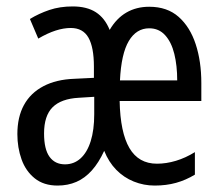

<svg xmlns="http://www.w3.org/2000/svg" viewBox="-20 -567 688 597"><path d="M444 -546Q500 -546 535.5 -514.5Q571 -483 588.5 -429.5Q606 -376 606 -309V-253H352Q354 -155 382.5 -106.5Q411 -58 468 -58Q497 -58 527 -67Q557 -76 586 -94V-24Q558 -7 527.5 1.5Q497 10 461 10Q427 10 396 -2.5Q365 -15 341.5 -39Q318 -63 304 -98Q287 -61 265.5 -37Q244 -13 217.5 -1.5Q191 10 159 10Q116 10 88 -12.5Q60 -35 47 -71.5Q34 -108 34 -150Q34 -203 54.5 -240.5Q75 -278 115 -299Q155 -320 211 -322L272 -325V-360Q272 -420 255 -450Q238 -480 200 -480Q178 -480 153 -472Q128 -464 99 -447L73 -508Q101 -525 133.5 -536Q166 -547 206 -547Q250 -547 278 -529Q306 -511 321 -474Q342 -510 373 -528Q404 -546 444 -546ZM225 -263Q170 -260 143.5 -233.5Q117 -207 117 -152Q117 -103 134 -79.5Q151 -56 182 -56Q210 -56 230.5 -74.5Q251 -93 262 -128Q273 -163 273 -212V-266ZM444 -479Q404 -479 380.5 -439.5Q357 -400 353 -317H531Q531 -363 522 -399.5Q513 -436 493.5 -457.5Q474 -479 444 -479Z"/></svg>

Font: Noto Sans Thai ExtraCondensed
Style: Regular
Weight: 400
Width: 2
Designer: Monotype Design Team
Foundry: Monotype Imaging Inc.
Version: Version 2.002